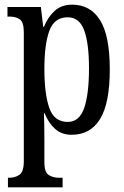

<svg xmlns="http://www.w3.org/2000/svg" viewBox="-20 -566 533 822"><path d="M14 236V195H20Q44 195 63 182.5Q82 170 82 123V-427Q82 -471 65 -483Q48 -495 22 -495H12V-536H155L165 -451H168Q185 -493 214 -519.5Q243 -546 289 -546Q367 -546 408.5 -479.5Q450 -413 450 -269Q450 -124 408.5 -56.5Q367 11 287 11Q244 11 216 -14Q188 -39 171 -81H168Q169 -59 169.5 -30.5Q170 -2 170 33V128Q170 172 189 183.5Q208 195 231 195H248V236ZM270 -44Q320 -44 340.5 -104Q361 -164 361 -273Q361 -380 340.5 -436Q320 -492 270 -492Q212 -492 191 -433.5Q170 -375 170 -272Q170 -164 191 -104Q212 -44 270 -44Z"/></svg>

Font: Noto Serif Lao ExtraCondensed
Style: Regular
Weight: 400
Width: 2
Designer: Monotype Design Team
Foundry: Monotype Imaging Inc.
Version: Version 2.003; ttfautohint (v1.8.4.7-5d5b)